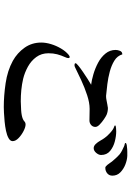

<svg xmlns="http://www.w3.org/2000/svg" viewBox="145 -886 709 1040"><g transform="rotate(90 500.0 -366.5)"><path d="M745 -80Q745 -67 729 -58Q713 -49 689 -44Q665 -39 639 -36.5Q613 -34 591.5 -33Q570 -32 560 -32Q499 -32 431 -42Q363 -52 310 -81Q267 -105 239 -144.5Q211 -184 211 -235Q211 -260 219.5 -288Q228 -316 243 -341.5Q258 -367 277 -383Q280 -385 283 -387Q286 -389 289 -389Q295 -389 295 -382Q295 -377 293.5 -373Q292 -369 290 -364Q280 -342 274.5 -321Q269 -300 269 -274Q269 -236 289.5 -208Q310 -180 342 -162.5Q374 -145 407 -137Q437 -130 467.5 -127Q498 -124 529 -124Q547 -124 577 -126Q607 -128 624 -135Q632 -138 638.5 -144Q645 -150 655 -150Q669 -150 690.5 -139Q712 -128 728.5 -112Q745 -96 745 -80ZM668 -528Q668 -514 657.5 -505Q647 -496 633 -496Q617 -496 601.5 -496.5Q586 -497 570 -497Q537 -497 496 -483.5Q455 -470 415 -451.5Q375 -433 345 -418Q339 -415 333 -415Q331 -415 327 -416Q323 -417 323 -421Q323 -425 337 -436.5Q351 -448 371 -461.5Q391 -475 408 -486Q425 -497 431 -500Q433 -502 435.5 -503Q438 -504 440 -505Q415 -508 382.5 -517.5Q350 -527 320 -543Q290 -559 270.5 -583Q251 -607 251 -638Q251 -649 256 -661.5Q261 -674 275 -674Q283 -647 309 -631Q335 -615 369 -606Q403 -597 436 -593Q469 -589 491 -587Q493 -587 495.5 -586.5Q498 -586 500 -586Q512 -586 523.5 -588.5Q535 -591 547 -593Q549 -593 556.5 -594.5Q564 -596 565 -596Q585 -596 602 -589Q611 -585 626.5 -574.5Q642 -564 655 -551.5Q668 -539 668 -528ZM820 -559Q820 -546 808.5 -532.5Q797 -519 783 -519Q771 -519 760.5 -530Q750 -541 742 -555.5Q734 -570 727 -579Q720 -590 701 -607.5Q682 -625 669 -629Q668 -630 664 -631Q660 -632 660 -635Q660 -639 674 -640Q688 -641 692 -641Q717 -641 746.5 -633.5Q776 -626 798 -608Q820 -590 820 -559ZM932 -620Q932 -603 919.5 -592.5Q907 -582 890 -582H888Q882 -583 874 -592.5Q866 -602 864 -606Q860 -613 855.5 -618Q851 -623 846 -629Q839 -637 832 -644.5Q825 -652 817 -659Q807 -667 796 -672.5Q785 -678 774 -683Q771 -685 763 -686.5Q755 -688 755 -691Q755 -696 766 -698Q777 -700 789 -700.5Q801 -701 804 -701Q809 -701 814.5 -701Q820 -701 825 -701Q847 -700 871.5 -690.5Q896 -681 914 -663.5Q932 -646 932 -620Z"/></g></svg>

Font: Kaisei HarunoUmi Medium
Style: Regular
Weight: 500
Designer: Font-Kai, 金井和夫
Foundry: KAZUO KANAI
Version: Version 5.003